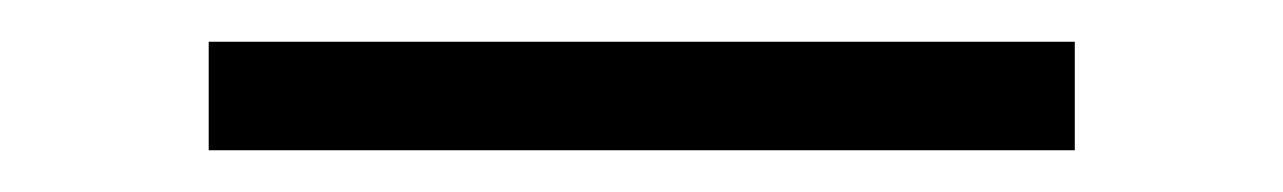

<svg xmlns="http://www.w3.org/2000/svg" viewBox="-20 -717 615 92"><path d="M80 -645V-697H495V-645Z"/></svg>

Font: CMU Serif
Style: Bold
Weight: 700
Version: Version 0.7.0